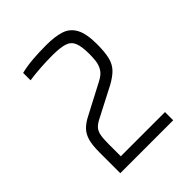

<svg xmlns="http://www.w3.org/2000/svg" viewBox="-125 -868 513 513"><g transform="rotate(-45 132.0 -611.0)"><path d="M32 -420V-498Q32 -525 36.5 -541.5Q41 -558 51.5 -569Q62 -580 80 -589L164 -633Q182 -642 189 -653.5Q196 -665 197.5 -678Q199 -691 199 -703Q199 -732 193 -746.5Q187 -761 171.5 -766Q156 -771 126 -771Q103 -771 81 -769.5Q59 -768 38 -765V-793Q58 -798 82 -800Q106 -802 134 -802Q167 -802 188.5 -795Q210 -788 221 -767.5Q232 -747 232 -708Q232 -678 227.5 -659.5Q223 -641 211.5 -629Q200 -617 180 -606L95 -562Q83 -556 76.5 -549Q70 -542 67.5 -530.5Q65 -519 65 -496V-451H232V-420Z"/></g></svg>

Font: Saira Thin Condensed
Style: Regular
Weight: 100
Width: 3
Version: Version 1.101